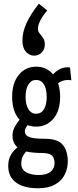

<svg xmlns="http://www.w3.org/2000/svg" viewBox="-20 -834 415 1028"><path d="M174 -156Q149 -156 127 -164Q121 -155 117 -147.5Q113 -140 113 -130Q113 -110 136 -100.5Q159 -91 220 -91Q290 -91 316.5 -58Q343 -25 343 30Q343 68 326.5 101Q310 134 274.5 154Q239 174 184 174Q108 174 66 143.5Q24 113 24 54Q24 20 38.5 -5Q53 -30 74 -45Q47 -68 47 -109Q47 -132 58 -153Q69 -174 85 -193Q45 -236 45 -316Q45 -389 80.5 -433Q116 -477 174 -477Q229 -477 264 -436Q283 -456 305 -466Q327 -476 355 -473L362 -404Q321 -411 291 -388Q302 -355 302 -316Q302 -240 265.5 -198Q229 -156 174 -156ZM173 -225Q201 -225 215.5 -249Q230 -273 230 -316Q230 -358 215.5 -382Q201 -406 173 -406Q147 -406 132 -381.5Q117 -357 117 -316Q117 -274 132 -249.5Q147 -225 173 -225ZM94 43Q94 73 119.5 88Q145 103 187 103Q230 103 251 85.5Q272 68 272 40Q272 10 257 -2.5Q242 -15 200 -15Q178 -15 157.5 -17Q137 -19 120 -23Q108 -10 101 5Q94 20 94 43ZM188 -814 233 -778Q210 -752 196.5 -725.5Q183 -699 183 -680Q183 -666 192.5 -654.5Q202 -643 211 -630Q220 -617 220 -597Q220 -569 203 -552.5Q186 -536 163 -536Q137 -536 118.5 -557Q100 -578 100 -617Q100 -663 122.5 -711.5Q145 -760 188 -814Z"/></svg>

Font: Inconsolata Condensed SemiBold
Style: Regular
Weight: 600
Width: 3
Monospace: yes
Designer: Raph Levien, Cyreal, Brenton Simpson
Foundry: Raph Levien, Cyreal, Google
Version: Version 3.100; ttfautohint (v1.8.4.7-5d5b)